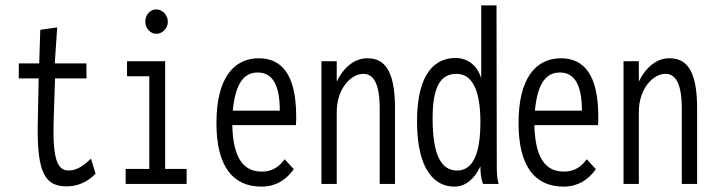

<svg xmlns="http://www.w3.org/2000/svg" viewBox="-20 -685 2665 715"><path d="M227 9C266 9 302 -4 336 -38L319 -94C295 -72 269 -50 236 -50C192 -50 175 -96 180 -243L185 -393H302V-449H184L193 -583L130 -574L126 -449H50V-393H124L121 -248C116 -59 138 9 227 9Z M562 -559C585 -559 605 -580 605 -604C605 -629 585 -650 562 -650C539 -650 521 -630 521 -604C521 -580 540 -559 562 -559ZM448 0H675V-56H595V-457H453V-401H536V-56H448Z M954 10C1005 10 1045 -14 1074 -55L1040 -92C1019 -63 993 -46 955 -46C890 -46 848 -91 845 -219H1082C1083 -230 1083 -239 1083 -251C1083 -410 1027 -468 944 -468C849 -468 786 -392 786 -227C786 -64 848 10 954 10ZM847 -273C857 -379 891 -415 940 -415C995 -415 1022 -368 1022 -273Z M1177 0H1234V-268C1234 -355 1287 -410 1333 -410C1370 -410 1394 -376 1394 -280V0H1451V-282C1451 -426 1410 -468 1348 -468C1302 -468 1261 -437 1234 -381V-457H1177Z M1672 10C1716 10 1749 -22 1769 -66C1769 -42 1771 -20 1779 0H1837C1830 -24 1830 -47 1830 -71L1829 -665H1772V-394C1757 -441 1723 -469 1676 -469C1602 -469 1533 -415 1533 -233C1533 -49 1601 10 1672 10ZM1682 -50C1627 -50 1591 -100 1591 -244C1591 -363 1621 -410 1680 -410C1738 -410 1769 -350 1769 -231C1769 -111 1741 -50 1682 -50Z M2079 10C2130 10 2170 -14 2199 -55L2165 -92C2144 -63 2118 -46 2080 -46C2015 -46 1973 -91 1970 -219H2207C2208 -230 2208 -239 2208 -251C2208 -410 2152 -468 2069 -468C1974 -468 1911 -392 1911 -227C1911 -64 1973 10 2079 10ZM1972 -273C1982 -379 2016 -415 2065 -415C2120 -415 2147 -368 2147 -273Z M2302 0H2359V-268C2359 -355 2412 -410 2458 -410C2495 -410 2519 -376 2519 -280V0H2576V-282C2576 -426 2535 -468 2473 -468C2427 -468 2386 -437 2359 -381V-457H2302Z"/></svg>

Font: Inconsolata Condensed
Style: Regular
Weight: 400
Width: 3
Monospace: yes
Designer: Raph Levien, Cyreal, Brenton Simpson
Foundry: Raph Levien, Cyreal, Google
Version: Version 3.100